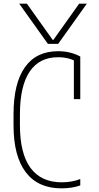

<svg xmlns="http://www.w3.org/2000/svg" viewBox="-20 -1020 540 1050"><path d="M85 -1000H127L268 -802H272L413 -1000H455L298 -780H242ZM316 10Q188 10 121 -78Q54 -166 54 -335V-395Q54 -564 116 -652Q178 -740 298 -740Q332 -740 362.5 -732.5Q393 -725 419 -711V-478H384V-710L401 -680Q360 -707 297 -707Q195 -707 142 -628Q89 -549 89 -394V-336Q89 -180 147 -101.5Q205 -23 318 -23Q347 -23 373.5 -28Q400 -33 419 -41V-6Q397 2 370.5 6Q344 10 316 10Z"/></svg>

Font: M PLUS Code Latin ExtraLight
Style: Regular
Weight: 250
Designer: Coji Morishita
Foundry: UNDERFOREST DESIGN
Version: Version 1.002; ttfautohint (v1.8.3)